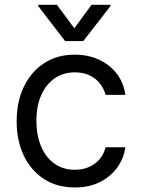

<svg xmlns="http://www.w3.org/2000/svg" viewBox="-20 -785 602 816"><path d="M297.9 11.7Q221.7 11.7 166.3 -24.7Q110.8 -61 80.8 -124.5Q50.8 -188 50.8 -269.5Q50.8 -353 81.5 -416.7Q112.3 -480.5 167.7 -516.6Q223.1 -552.7 296.9 -552.7Q354.5 -552.7 400.6 -531.5Q446.8 -510.3 476.3 -471.7Q505.9 -433.1 512.7 -381.8H428.7Q422.4 -406.7 405.8 -428.7Q389.2 -450.7 362.1 -464.1Q335 -477.5 297.9 -477.5Q249 -477.5 212.4 -452.1Q175.8 -426.8 155.3 -380.6Q134.8 -334.5 134.8 -272.5Q134.8 -209.5 154.8 -162.4Q174.8 -115.2 211.7 -89.4Q248.5 -63.5 297.9 -63.5Q347.2 -63.5 382.3 -89.1Q417.5 -114.7 428.7 -159.2H512.7Q505.9 -110.8 477.8 -72.3Q449.7 -33.7 404.1 -11Q358.4 11.7 297.9 11.7ZM221.7 -764.6 295.9 -665 369.1 -764.6H449.2V-758.8L334 -610.4H256.8L142.6 -758.8V-764.6Z"/></svg>

Font: GitLab Sans
Style: Regular
Weight: 400
Designer: Rasmus Andersson
Foundry: Modifications by GitLab B.V., manufactured by rsms
Version: Version 4.000;git-c8fb6b7